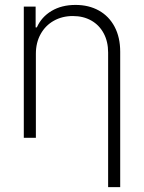

<svg xmlns="http://www.w3.org/2000/svg" viewBox="-20 -557 582 776"><path d="M125 0H76.2V-530.3H124V-446.3H128.9Q147.5 -488.3 188.2 -512.7Q229 -537.1 285.2 -537.1Q338.9 -537.1 379.6 -514.4Q420.4 -491.7 443.1 -449Q465.8 -406.2 465.8 -347.7V199.2H417V-344.7Q417 -388.7 399.2 -422.1Q381.3 -455.6 349.1 -473.9Q316.9 -492.2 274.4 -492.2Q231.4 -492.2 197.5 -473.1Q163.6 -454.1 144.3 -419.4Q125 -384.8 125 -339.8Z"/></svg>

Font: Pretendard GOV ExtraLight
Style: Regular
Weight: 200
Designer: Base glyphs from Inter by Rasmus Andersson; Hangeul glyphs from Noto Sans CJK(Source Han Sans) by Jang Soo-young and Kan
Foundry: Kil Hyung-jin
Version: Version 1.309